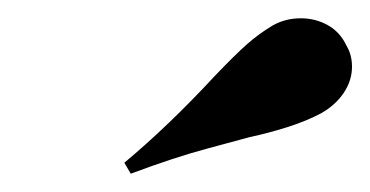

<svg xmlns="http://www.w3.org/2000/svg" viewBox="-20 -880 405 210"><path d="M309 -860Q325 -860 338.5 -852.5Q352 -845 359 -830Q365 -820 365 -807Q365 -792 356 -778.5Q347 -765 331 -756Q316 -748 296 -741.5Q276 -735 253 -730Q246 -728 208.5 -718Q171 -708 123 -690L116 -702Q165 -743 215 -797Q237 -820 250 -831.5Q263 -843 278 -852Q292 -860 309 -860Z"/></svg>

Font: Playfair Display SC
Style: Bold
Weight: 700
Designer: Claus Eggers Sørensen
Foundry: Claus Eggers Sørensen
Version: Version 1.200; ttfautohint (v1.6)